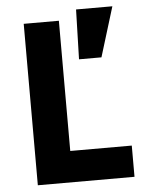

<svg xmlns="http://www.w3.org/2000/svg" viewBox="-53 -783 636 827"><g transform="rotate(-5 265.0 -370.0)"><path d="M77 0V-698H229V-135H495V0ZM398 -525H301L307 -740H464Z"/></g></svg>

Font: Plexus Sans Bold
Style: Regular
Weight: 700
Version: Version 2.001;PS 002.001;hotconv 1.0.70;makeotf.lib2.5.58329